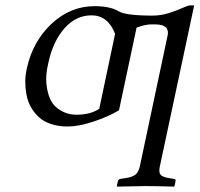

<svg xmlns="http://www.w3.org/2000/svg" viewBox="-20 -462 744 716"><path d="M409.2 -335.9Q382.3 -404.8 321.3 -404.8Q262.7 -404.8 220 -356Q177.2 -307.1 160.2 -227.1Q149.4 -182.1 153.1 -149.2Q156.7 -116.2 166.5 -94Q176.3 -71.8 193.8 -58.6Q211.4 -45.4 228.8 -39.8Q246.1 -34.2 265.1 -34.2Q316.9 -34.2 350.1 -56.2ZM576.2 158.2Q571.3 179.7 578.4 189Q585.4 198.2 609.9 202.1L628.4 205.1Q636.2 206.1 634.8 212.9L630.9 231.9L628.4 233.9Q560.5 231.9 521.5 231.9L417.5 233.9L415.5 231.9L419.9 212.9Q421.4 206.5 429.2 205.1L449.2 202.1Q474.1 198.2 485.4 189Q496.6 179.7 501.5 158.2L604.5 -327.1Q606 -333.5 606.2 -339.1Q606.4 -344.7 605 -348.6Q603.5 -352.5 602.1 -356Q600.6 -359.4 596.7 -361.3L590.8 -365.2Q587.9 -367.2 582.8 -368.2Q577.6 -369.1 574.2 -369.9Q570.8 -370.6 564.7 -370.8Q558.6 -371.1 555.2 -371.1H544.9Q521.5 -371.1 489.3 -358.9L423.8 -50.8Q382.8 -26.4 327.9 -8.3Q272.9 9.8 231.9 9.8Q197.3 9.8 169.4 0.2Q141.6 -9.3 124 -25.9Q106.4 -42.5 94.7 -63.7Q83 -85 78.6 -109.6Q74.2 -134.3 74.2 -158.7Q74.7 -182.6 80.1 -207Q102.1 -307.6 171.9 -373Q242.2 -439 332.5 -439Q391.1 -439 422.4 -419.9Q449.7 -403.8 548.8 -403.8Q580.1 -403.8 610.1 -413.3Q640.1 -422.9 660.6 -432.4Q681.2 -441.9 689 -441.9H704.1Z"/></svg>

Font: Linux Biolinum G
Style: Italic
Weight: 400
Italic angle: -12°
Designer: Philipp H. Poll
Foundry: Philipp H. Poll
Version: Version 0.5.1